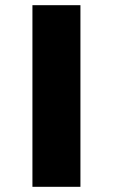

<svg xmlns="http://www.w3.org/2000/svg" viewBox="-20 -720 435 740"><path d="M105 0V-700H290V0Z"/></svg>

Font: Georama ExtraExtended SemiBold
Style: Regular
Weight: 600
Width: 8
Designer: Jean-Baptiste Levee
Foundry: Production Type
Version: Version 1.000